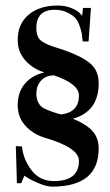

<svg xmlns="http://www.w3.org/2000/svg" viewBox="-20 -450 403 704"><path d="M142.6 -184.6Q100.6 -197.3 72.8 -228.5Q44.9 -259.8 44.9 -303.7Q44.9 -362.3 85 -396Q125 -429.7 191.4 -429.7Q219.7 -429.7 241.7 -420.4Q263.7 -411.1 272.5 -402.3L281.2 -391.6L284.2 -420.9H313.5L304.7 -297.9H283.2Q281.2 -316.4 280.3 -324.7Q279.3 -333 272.5 -353.5Q265.6 -374 255.9 -384.3Q246.1 -394.5 226.6 -404.3Q207 -414.1 180.7 -414.1Q112.3 -414.1 113.3 -345.7Q113.3 -329.1 118.7 -316.4Q124 -303.7 136.7 -296.4Q149.4 -289.1 158.7 -285.2Q168 -281.2 188.5 -274.9Q209 -268.6 216.8 -265.6Q280.3 -243.2 311 -217.3Q341.8 -191.4 341.8 -144.5Q341.8 -41 247.1 -14.6Q293.9 3.9 317.9 29.3Q341.8 54.7 341.8 94.7Q341.8 233.4 172.9 234.4Q153.3 234.4 127 224.1Q100.6 213.9 85 204.1L69.3 194.3L57.6 221.7H42L38.1 85.9L60.5 86.9Q65.4 134.8 95.7 174.3Q126 213.9 177.7 213.9Q269.5 213.9 269.5 139.6Q269.5 91.8 146.5 55.7Q102.5 43 73.7 11.7Q44.9 -19.5 44.9 -64.5Q44.9 -111.3 70.8 -142.6Q96.7 -173.8 142.6 -184.6ZM269.5 -99.6Q269.5 -142.6 177.7 -173.8Q146.5 -172.9 129.9 -153.8Q113.3 -134.8 113.3 -106.4Q113.3 -86.9 121.1 -72.8Q128.9 -58.6 142.1 -52.2Q155.3 -45.9 171.9 -40Q188.5 -34.2 205.1 -30.3Q269.5 -39.1 269.5 -99.6Z"/></svg>

Font: Bentham
Style: Regular
Weight: 400
Version: Version 002.002